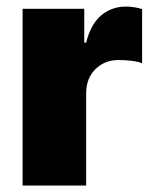

<svg xmlns="http://www.w3.org/2000/svg" viewBox="-20 -573 474 593"><path d="M49.8 0V-545.9H240.2V-441.4H246.1Q260.7 -499.5 293.2 -526.1Q325.7 -552.7 369.1 -552.7Q394 -552.7 418.9 -544.9V-377.9Q404.3 -383.3 383.1 -385.5Q361.8 -387.7 346.7 -387.7Q303.2 -387.7 274.7 -359.4Q246.1 -331.1 246.1 -284.2V0Z"/></svg>

Font: Inter Black
Style: Regular
Weight: 900
Designer: Rasmus Andersson
Foundry: rsms
Version: Version 4.000;git-a52131595